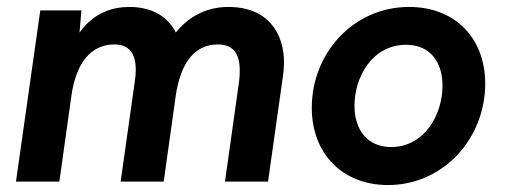

<svg xmlns="http://www.w3.org/2000/svg" viewBox="-20 -523 1454 553"><path d="M26 0H151L185.5 -246C199 -343.5 243 -395 309.5 -395C353.5 -395 371 -367 371 -322C371 -311 370 -299 368 -286.5L327.5 0H451.5L486 -246C500 -344 542 -395 607 -395C650.5 -395 670.5 -370.5 670.5 -319.5C670.5 -309 670 -297 668 -284L628 0H752L795.5 -307.5C797 -319.5 798 -331 798 -343C798 -427 752 -503 638 -503C586 -503 531.5 -484.5 486.5 -429.5C459 -483 408 -503 352.5 -503C307 -503 250.5 -488 209 -429L214.5 -493H96Z M1097.5 10C1257 10 1377.5 -124 1377.5 -282C1377.5 -413.5 1290.5 -503 1158.5 -503C996.5 -503 878 -368.5 878 -213C878 -80.5 966 10 1097.5 10ZM1001 -218C1001 -302 1052.5 -394 1150 -394C1219.5 -394 1254.5 -343.5 1254.5 -276.5C1254.5 -190.5 1201 -99.5 1106.5 -99.5C1036.5 -99.5 1001 -151 1001 -218Z"/></svg>

Font: HK Grotesk
Style: Bold Italic
Weight: 700
Italic angle: -16°
Designer: Alfredo Marco Pradil
Foundry: Hanken Design Co.
Version: Version 3.001;FEAKit 1.0